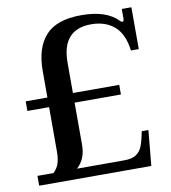

<svg xmlns="http://www.w3.org/2000/svg" viewBox="-80 -776 752 845"><g transform="rotate(-10 296.0 -353.5)"><path d="M27 -44H99Q117 -62 123.5 -83Q130 -104 130 -134V-333H33V-376H130V-496Q130 -597 179 -652Q228 -707 340 -707Q452 -707 504 -652Q508 -647 513 -647Q520 -647 520 -662V-703H563V-516H528Q519 -590 479 -625Q439 -660 375 -660Q244 -660 244 -511V-376H451V-333H244V-144Q244 -81 204 -45H415Q450 -45 468.5 -57.5Q487 -70 496 -92.5Q505 -115 513 -158H543L528 0H27Z"/></g></svg>

Font: Taviraj Medium
Style: Regular
Weight: 500
Designer: Katatrad Team
Foundry: CadsonDemak
Version: Version 1.030